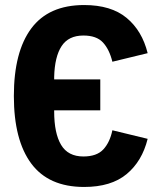

<svg xmlns="http://www.w3.org/2000/svg" viewBox="-20 -730 640 762"><path d="M195 -292V-288Q195 -201 222.5 -155Q250 -109 311 -109Q364 -109 390 -137Q416 -165 426 -213L566 -179Q544 -90 482.5 -39Q421 12 314 12Q173 12 104 -81Q35 -174 35 -349Q35 -524 104 -617Q173 -710 314 -710Q421 -710 482.5 -659Q544 -608 566 -519L426 -485Q414 -534 388.5 -561.5Q363 -589 311 -589Q252 -589 224.5 -547Q197 -505 195 -425V-415H378V-292Z"/></svg>

Font: iA Writer Mono V
Style: Regular
Weight: 400
Designer: Mike Abbink, Paul van der Laan, Pieter van Rosmalen
Foundry: Bold Monday
Version: Version 2.000